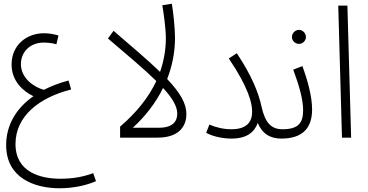

<svg xmlns="http://www.w3.org/2000/svg" viewBox="-20 -737 1972 1028"><path d="M299 271C374 271 444 255 494 233L479 190C423 211 366 220 303 220C200 220 63 187 63 34C63 -116 191 -215 361 -258L347 -306C298 -293 254 -276 215 -256C166 -269 92 -315 92 -394C92 -459 141 -509 214 -509C241 -509 264 -505 282 -500L293 -547C269 -554 244 -559 215 -559C127 -559 42 -500 42 -391C42 -304 103 -248 159 -222C66 -157 13 -67 13 40C13 217 166 271 299 271Z M868 -532C868 -470 857 -410 837 -352C776 -411 693 -482 588 -572L558 -531C661 -443 751 -368 817 -303C777 -218 713 -136 623 -59V0H823C950 0 978 -73 978 -126C978 -183 945 -240 875 -314C902 -383 917 -457 917 -535C917 -589 907 -677 900 -717L849 -709C856 -667 868 -587 868 -532ZM691 -53C758 -114 814 -186 853 -266C901 -214 929 -169 929 -129C929 -92 911 -53 830 -53Z M1219 -45C1177 -45 1135 -55 1101 -70L1084 -26C1117 -7 1171 5 1220 5C1305 5 1344 -33 1360 -79C1383 -22 1426 5 1486 5C1510 5 1520 -7 1520 -21C1520 -34 1512 -45 1492 -45C1432 -45 1400 -80 1381 -163C1364 -244 1325 -336 1248 -452L1205 -424C1311 -267 1330 -185 1330 -139C1330 -82 1299 -45 1219 -45Z M1581 -502C1601 -502 1618 -519 1618 -539C1618 -559 1601 -577 1581 -577C1560 -577 1543 -559 1543 -539C1543 -519 1560 -502 1581 -502ZM1486 5C1601 5 1651 -52 1651 -151C1651 -221 1627 -307 1599 -383L1550 -364C1581 -280 1603 -206 1603 -146C1603 -76 1574 -45 1493 -45Z M1811 0H1860L1840 -707H1791Z"/></svg>

Font: Noto Sans Arabic UI Cn Lt
Style: Regular
Weight: 300
Width: 3
Designer: Monotype Design Team, Nadine Chahine and Nizar Qandah
Foundry: Monotype Imaging Inc.
Version: Version 2.010